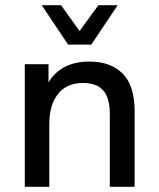

<svg xmlns="http://www.w3.org/2000/svg" viewBox="-20 -716 610 736"><path d="M75 0V-470H166V-400Q187 -437 226.5 -458.5Q266 -480 323 -480Q404 -480 450 -434Q496 -388 496 -290V0H401V-278Q401 -341 375.5 -369.5Q350 -398 298 -398Q236 -398 202.5 -356Q169 -314 169 -241V0ZM241 -545 140 -696H214L285 -597L357 -696H431L330 -545Z"/></svg>

Font: Gantari Medium
Style: Regular
Weight: 500
Designer: Anugrah Pasau
Foundry: Lafontype
Version: Version 1.000; ttfautohint (v1.8.4.7-5d5b)